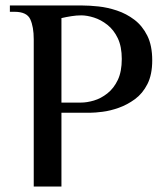

<svg xmlns="http://www.w3.org/2000/svg" viewBox="-20 -680 599 700"><path d="M103 0V-537Q103 -582 90.5 -609.5Q78 -637 33 -637H16V-660H280Q306 -660 339 -656.5Q372 -653 406.5 -641.5Q441 -630 470 -608Q499 -586 517 -550Q535 -514 535 -460Q535 -408 517.5 -373.5Q500 -339 472 -318.5Q444 -298 413 -287Q382 -276 354 -272.5Q326 -269 310 -269H204V0ZM204 -306H275Q297 -306 322.5 -313.5Q348 -321 371.5 -339.5Q395 -358 409.5 -388.5Q424 -419 424 -465Q424 -510 409.5 -540.5Q395 -571 371.5 -589.5Q348 -608 322.5 -616Q297 -624 276 -624Q259 -624 240 -621Q221 -618 204 -614Z"/></svg>

Font: El Messiri Medium
Style: Regular
Weight: 500
Designer: Mohamed Gaber
Foundry: Kief Type Foundry
Version: Version 2.020; ttfautohint (v1.8.3)